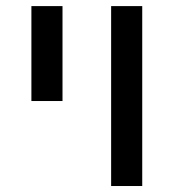

<svg xmlns="http://www.w3.org/2000/svg" viewBox="-20 -622 581 642"><path d="M189 -601.6V-284.2H85V-601.6ZM455.6 -601.6V0H351.6V-601.6Z"/></svg>

Font: Arimo Medium
Style: Regular
Weight: 500
Designer: Steve Matteson
Foundry: Monotype Imaging Inc.
Version: Version 1.33